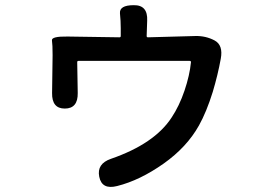

<svg xmlns="http://www.w3.org/2000/svg" viewBox="-20 -644 1040 741"><path d="M432 74Q373 89 363 38Q353 -12 408 -31Q576 -89 642 -190Q672 -235 692 -294Q712 -353 717 -404Q717 -409 712 -409H283Q278 -409 278 -404L280 -285Q281 -225 230 -225Q180 -225 181 -285L183 -431Q183 -472 180.5 -488Q178 -504 241 -503L441 -500Q446 -500 446 -505V-535Q446 -564 443 -592Q440 -624 496 -624Q551 -625 548 -564L546 -505Q546 -500 551 -500L734 -505Q774 -506 808 -488Q842 -470 832 -417Q821 -356 801 -289Q777 -212 748 -160Q701 -76 612 -13Q520 52 432 74Z"/></svg>

Font: Resource Han Rounded CN Medium
Style: Regular
Weight: 500
Designer: Cyano Hao (round all glyphs); Ryoko NISHIZUKA 西塚涼子 (kana, bopomofo & ideographs); Paul D. Hunt (Latin, Greek & Cyrillic)
Foundry: Cyano Hao
Version: 0.990